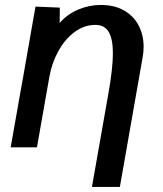

<svg xmlns="http://www.w3.org/2000/svg" viewBox="-20 -580 640 756"><path d="M424.5 -370.5Q424.5 -426.5 408 -454.2Q391.5 -482 355.5 -482Q311.5 -482 273.5 -453.8Q235.5 -425.5 209.8 -378.8Q184 -332 174.5 -278L125.5 0H22L49.5 -155L54.5 -184.5L71 -276L113 -516Q116.5 -535 120 -554L215.5 -550L215 -489.5Q244 -523.5 287.2 -542Q330.5 -560.5 376 -560.5Q431.5 -560.5 469.5 -538.2Q507.5 -516 526.5 -478.5Q545.5 -441 545.5 -396Q545.5 -375.5 542 -356.5L452 156H342L406.5 -210Q424.5 -311 424.5 -370.5Z"/></svg>

Font: JuliaMono SemiBold
Style: Italic
Weight: 600
Italic angle: -9°
Monospace: yes
Designer: cormullion
Foundry: corm
Version: Version 0.056; ttfautohint (v1.8.4)